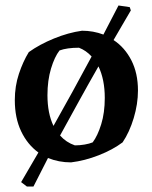

<svg xmlns="http://www.w3.org/2000/svg" viewBox="-20 -580 554 700"><path d="M78 100 57 84Q89 30 120 -24Q80 -53 57 -101.5Q34 -150 34 -215Q34 -266 49 -311Q64 -356 85 -390Q124 -418 176.5 -439.5Q229 -461 279 -468Q320 -468 357 -454Q384 -507 412 -560L453 -554L457 -542Q442 -516 426 -489Q410 -462 394 -434Q435 -407 459 -360Q483 -313 483 -250Q483 -201 467.5 -149.5Q452 -98 427 -61Q391 -34 340 -14Q289 6 239 12Q194 12 155 -4Q127 50 102 100ZM153 -233Q153 -167 175 -121Q246 -247 314 -374Q294 -396 268 -406Q224 -406 197 -396Q179 -373 166 -330Q153 -287 153 -233ZM253 -50Q271 -50 288.5 -53Q306 -56 318 -61Q336 -85 349 -127Q362 -169 362 -223Q362 -290 339 -338Q303 -275 268 -211.5Q233 -148 199 -86Q221 -61 253 -50Z"/></svg>

Font: Labrada SemiBold
Style: Regular
Weight: 600
Designer: Mercedes Jáuregui
Foundry: Omnibus-Type Team
Version: Version 1.000; ttfautohint (v1.8.4.7-5d5b)